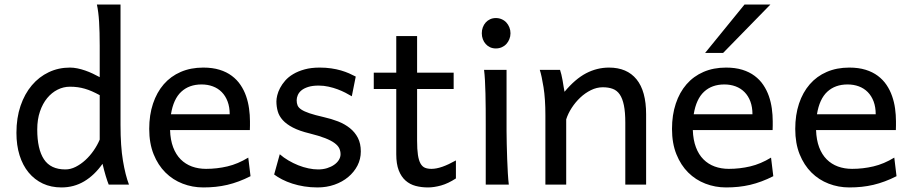

<svg xmlns="http://www.w3.org/2000/svg" viewBox="-20 -801 3958 833"><path d="M412.6 -388.2Q394.5 -397.9 378.9 -404.8Q363.3 -411.6 348.1 -416Q333 -420.4 317.4 -422.6Q301.8 -424.8 283.2 -424.8Q255.4 -424.8 230 -412.1Q204.6 -399.4 184.8 -375.5Q165 -351.6 153.3 -317.1Q141.6 -282.7 141.6 -239.3Q141.6 -153.8 170.7 -109.9Q199.7 -65.9 263.7 -65.9Q286.1 -65.9 308.3 -77.1Q330.6 -88.4 350.3 -106.4Q370.1 -124.5 386.2 -147.7Q402.3 -170.9 412.6 -195.3ZM502.9 -258.8Q502.9 -166.5 513.4 -103.8Q523.9 -41 539.6 0H451.7Q446.3 -12.7 438.7 -37.8Q431.2 -63 424.8 -90.3Q389.6 -40.5 345.2 -14.2Q300.8 12.2 246.6 12.2Q201.7 12.2 165.8 -4.6Q129.9 -21.5 104.2 -52.5Q78.6 -83.5 64.9 -127.2Q51.3 -170.9 51.3 -224.6Q51.3 -289.6 69.1 -341.8Q86.9 -394 118.2 -430.9Q149.4 -467.8 191.7 -487.8Q233.9 -507.8 283.2 -507.8Q298.8 -507.8 315.7 -504.4Q332.5 -501 349.4 -495.1Q366.2 -489.3 382.3 -481.7Q398.4 -474.1 412.6 -466.3V-603Q412.6 -662.1 409.9 -706.3Q407.2 -750.5 400.4 -781.2H502.9Z M717.8 -236.8Q719.2 -193.8 731.2 -162.1Q743.2 -130.4 763.9 -109.6Q784.7 -88.9 812.7 -78.6Q840.8 -68.4 874 -68.4Q921.4 -68.4 966.8 -79.1Q1012.2 -89.8 1057.1 -117.2L1066.9 -36.6Q1041 -23.4 1016.1 -14.2Q991.2 -4.9 966.3 1Q941.4 6.8 915.8 9.5Q890.1 12.2 861.8 12.2Q814.9 12.2 772.5 -4.2Q730 -20.5 697.8 -52.5Q665.5 -84.5 646.5 -131.8Q627.4 -179.2 627.4 -241.7Q627.4 -302.2 643.8 -351.3Q660.2 -400.4 690.4 -435.3Q720.7 -470.2 764.2 -489Q807.6 -507.8 861.8 -507.8Q901.9 -507.8 932.6 -498.3Q963.4 -488.8 985.8 -471.9Q1008.3 -455.1 1023.4 -432.6Q1038.6 -410.2 1047.6 -384.3Q1056.6 -358.4 1060.5 -330.3Q1064.5 -302.2 1064.5 -274.9V-255.9Q1064.5 -243.7 1064 -236.8ZM854.5 -434.6Q800.8 -434.6 766.6 -403.1Q732.4 -371.6 721.7 -305.2H976.6Q976.6 -336.4 967.5 -360.6Q958.5 -384.8 942.1 -401.4Q925.8 -418 903.3 -426.3Q880.9 -434.6 854.5 -434.6Z M1506.3 -383.3Q1494.1 -390.6 1478.5 -398.7Q1462.9 -406.7 1444.6 -413.6Q1426.3 -420.4 1405.5 -425Q1384.8 -429.7 1362.3 -429.7Q1335.4 -429.7 1317.1 -423.8Q1298.8 -418 1287.8 -408.9Q1276.9 -399.9 1272 -388.4Q1267.1 -377 1267.1 -366.2Q1267.1 -353.5 1271 -343.8Q1274.9 -334 1287.4 -325.7Q1299.8 -317.4 1322.8 -309.6Q1345.7 -301.8 1384.3 -293Q1417.5 -285.6 1446.8 -274.2Q1476.1 -262.7 1498 -245.1Q1520 -227.5 1532.7 -202.9Q1545.4 -178.2 1545.4 -144Q1545.4 -110.8 1530.8 -82.5Q1516.1 -54.2 1490.7 -33Q1465.3 -11.7 1431.2 0.2Q1397 12.2 1357.4 12.2Q1327.6 12.2 1300 7.8Q1272.5 3.4 1248.3 -4.4Q1224.1 -12.2 1204.1 -22.5Q1184.1 -32.7 1169.4 -43.9L1193.8 -131.8Q1210.4 -117.2 1231.2 -105Q1252 -92.8 1273.9 -84Q1295.9 -75.2 1318.1 -70.6Q1340.3 -65.9 1359.9 -65.9Q1381.3 -65.9 1399.2 -71.5Q1417 -77.1 1429.9 -86.2Q1442.9 -95.2 1450.2 -107.2Q1457.5 -119.1 1457.5 -131.8Q1457.5 -145.5 1451.9 -157.5Q1446.3 -169.4 1431.4 -180.4Q1416.5 -191.4 1390.4 -201.7Q1364.3 -211.9 1323.2 -222.2Q1278.8 -232.9 1250.7 -247.6Q1222.7 -262.2 1206.8 -279.8Q1190.9 -297.4 1185.1 -317.9Q1179.2 -338.4 1179.2 -361.3Q1179.2 -372.6 1182.9 -387.7Q1186.5 -402.8 1195.1 -419.2Q1203.6 -435.5 1217.5 -451.4Q1231.4 -467.3 1252.4 -479.7Q1273.4 -492.2 1301.8 -500Q1330.1 -507.8 1367.2 -507.8Q1393.6 -507.8 1416.7 -504.4Q1439.9 -501 1459.2 -495.4Q1478.5 -489.7 1494.6 -482.7Q1510.7 -475.6 1523.4 -468.8Z M1601.6 -485.8H1699.2V-644.5H1789.6V-485.8H1948.2V-415H1789.6V-190.4Q1789.6 -152.8 1793.2 -128.9Q1796.9 -105 1804.4 -91.6Q1812 -78.1 1823.7 -73.2Q1835.4 -68.4 1852.1 -68.4Q1873 -68.4 1899.4 -77.6Q1925.8 -86.9 1958 -105V-26.9Q1924.3 -4.9 1893.6 3.7Q1862.8 12.2 1836.9 12.2Q1808.1 12.2 1783.2 5.6Q1758.3 -1 1739.5 -17.6Q1720.7 -34.2 1710 -61.8Q1699.2 -89.4 1699.2 -131.8V-415H1601.6Z M2070.3 -656.7Q2070.3 -670.4 2074.7 -682.4Q2079.1 -694.3 2087.2 -703.4Q2095.2 -712.4 2106.4 -717.5Q2117.7 -722.7 2131.3 -722.7Q2145 -722.7 2156.7 -717.5Q2168.5 -712.4 2176.8 -703.4Q2185.1 -694.3 2189.9 -682.4Q2194.8 -670.4 2194.8 -656.7Q2194.8 -643.1 2189.9 -631.1Q2185.1 -619.1 2176.8 -610.1Q2168.5 -601.1 2156.7 -595.9Q2145 -590.8 2131.3 -590.8Q2117.7 -590.8 2106.4 -595.9Q2095.2 -601.1 2087.2 -610.1Q2079.1 -619.1 2074.7 -631.1Q2070.3 -643.1 2070.3 -656.7ZM2177.7 -231.9Q2177.7 -208.5 2178.5 -176.5Q2179.2 -144.5 2180.4 -111.8Q2181.6 -79.1 2183.3 -49.3Q2185.1 -19.5 2187.5 0H2087.4V-258.8Q2087.4 -294.4 2087.2 -329.1Q2086.9 -363.8 2086.2 -394.8Q2085.4 -425.8 2084 -452.4Q2082.5 -479 2080.1 -498H2177.7Z M2692.9 0V-268.6Q2692.9 -314.5 2686.8 -344.2Q2680.7 -374 2668.7 -391.4Q2656.7 -408.7 2638.4 -415.5Q2620.1 -422.4 2595.2 -422.4Q2568.8 -422.4 2543.7 -409.9Q2518.6 -397.5 2497.6 -377.7Q2476.6 -357.9 2460.4 -333Q2444.3 -308.1 2436.5 -283.2V0H2346.2V-300.3Q2346.2 -372.6 2338.1 -422.6Q2330.1 -472.7 2321.8 -498H2409.7Q2412.6 -490.2 2415.5 -477.8Q2418.5 -465.3 2420.9 -451.7Q2423.3 -438 2425.3 -424.8L2429.2 -402.8Q2475.6 -458.5 2522.9 -483.2Q2570.3 -507.8 2622.1 -507.8Q2700.2 -507.8 2741.7 -456.8Q2783.2 -405.8 2783.2 -305.2V0Z M2985.8 -236.8Q2987.3 -193.8 2999.3 -162.1Q3011.2 -130.4 3032 -109.6Q3052.7 -88.9 3080.8 -78.6Q3108.9 -68.4 3142.1 -68.4Q3189.5 -68.4 3234.9 -79.1Q3280.3 -89.8 3325.2 -117.2L3335 -36.6Q3309.1 -23.4 3284.2 -14.2Q3259.3 -4.9 3234.4 1Q3209.5 6.8 3183.8 9.5Q3158.2 12.2 3129.9 12.2Q3083 12.2 3040.5 -4.2Q2998 -20.5 2965.8 -52.5Q2933.6 -84.5 2914.6 -131.8Q2895.5 -179.2 2895.5 -241.7Q2895.5 -302.2 2911.9 -351.3Q2928.2 -400.4 2958.5 -435.3Q2988.8 -470.2 3032.2 -489Q3075.7 -507.8 3129.9 -507.8Q3169.9 -507.8 3200.7 -498.3Q3231.4 -488.8 3253.9 -471.9Q3276.4 -455.1 3291.5 -432.6Q3306.6 -410.2 3315.7 -384.3Q3324.7 -358.4 3328.6 -330.3Q3332.5 -302.2 3332.5 -274.9V-255.9Q3332.5 -243.7 3332 -236.8ZM3122.6 -434.6Q3068.8 -434.6 3034.7 -403.1Q3000.5 -371.6 2989.7 -305.2H3244.6Q3244.6 -336.4 3235.6 -360.6Q3226.6 -384.8 3210.2 -401.4Q3193.8 -418 3171.4 -426.3Q3148.9 -434.6 3122.6 -434.6ZM3322.3 -781.2 3117.2 -571.3H3039.1L3210 -781.2Z M3520.5 -236.8Q3522 -193.8 3533.9 -162.1Q3545.9 -130.4 3566.7 -109.6Q3587.4 -88.9 3615.5 -78.6Q3643.6 -68.4 3676.8 -68.4Q3724.1 -68.4 3769.5 -79.1Q3814.9 -89.8 3859.9 -117.2L3869.6 -36.6Q3843.8 -23.4 3818.8 -14.2Q3793.9 -4.9 3769 1Q3744.1 6.8 3718.5 9.5Q3692.9 12.2 3664.6 12.2Q3617.7 12.2 3575.2 -4.2Q3532.7 -20.5 3500.5 -52.5Q3468.3 -84.5 3449.2 -131.8Q3430.2 -179.2 3430.2 -241.7Q3430.2 -302.2 3446.5 -351.3Q3462.9 -400.4 3493.2 -435.3Q3523.4 -470.2 3566.9 -489Q3610.4 -507.8 3664.6 -507.8Q3704.6 -507.8 3735.4 -498.3Q3766.1 -488.8 3788.6 -471.9Q3811 -455.1 3826.2 -432.6Q3841.3 -410.2 3850.3 -384.3Q3859.4 -358.4 3863.3 -330.3Q3867.2 -302.2 3867.2 -274.9V-255.9Q3867.2 -243.7 3866.7 -236.8ZM3657.2 -434.6Q3603.5 -434.6 3569.3 -403.1Q3535.2 -371.6 3524.4 -305.2H3779.3Q3779.3 -336.4 3770.3 -360.6Q3761.2 -384.8 3744.9 -401.4Q3728.5 -418 3706.1 -426.3Q3683.6 -434.6 3657.2 -434.6Z"/></svg>

Font: Andika Afr
Style: Regular
Weight: 400
Designer: Victor Gaultney, Annie Olsen, Julie Remington, Don Collingsworth, Eric Hays, Becca Hirsbrunner
Foundry: SIL International
Version: Version 5.000